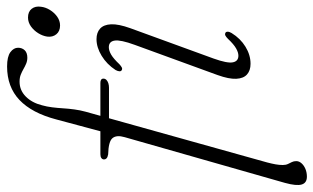

<svg xmlns="http://www.w3.org/2000/svg" viewBox="-210 -554 928 569"><g transform="rotate(-90 254.5 -270.0)"><path d="M166.5 -411.5 174.5 -437H293Q299 -437 302.2 -434.8Q305.5 -432.5 305.5 -428Q305.5 -423 301.8 -419.2Q298 -415.5 292 -413.5Q286 -411.5 278.5 -411.5ZM66 -426Q66 -431 70 -434Q74 -437 81.5 -437H149.5L184.5 -567.5Q203.5 -640 242.2 -676.8Q281 -713.5 341.5 -713.5Q370.5 -713.5 383.8 -703.8Q397 -694 397 -681Q397 -669 389.5 -661.2Q382 -653.5 367.5 -653.5Q358 -653.5 349.8 -657Q341.5 -660.5 333.8 -665Q326 -669.5 317.2 -673Q308.5 -676.5 296.5 -676.5Q271 -676.5 252.5 -658.2Q234 -640 226.5 -610Q222.5 -596 220.5 -580Q218.5 -564 217.5 -547.5Q216.5 -531 214.2 -514.2Q212 -497.5 207.5 -481L57 57.5Q53.5 71 51.5 82Q49.5 93 49.5 103.5Q49.5 112.5 52.5 118.8Q55.5 125 58.2 130.5Q61 136 61 143.5Q61 152 54.5 159.2Q48 166.5 37.5 170.8Q27 175 15 175Q-3.5 175 -8.2 159.8Q-13 144.5 -3.5 110L132 -365Q139 -389 129.2 -401Q119.5 -413 81 -414Q72.5 -415.5 69.2 -418.8Q66 -422 66 -426ZM365 -101.5Q350.5 -61 353.8 -44.5Q357 -28 373.5 -28Q383 -28 395 -34.8Q407 -41.5 423.5 -59Q429 -64.5 433 -66.5Q437 -68.5 441 -66.5Q444.5 -65 444.5 -59.8Q444.5 -54.5 440.5 -48Q424.5 -22 400 -7Q375.5 8 349.5 8Q329.5 8 317.8 -2.5Q306 -13 305 -34.5Q304 -56 316 -89.5L405.5 -335Q421 -377.5 418.2 -394.8Q415.5 -412 398.5 -412Q388.5 -412 376.5 -405Q364.5 -398 348 -380.5Q343 -376 339 -373.8Q335 -371.5 331 -373.5Q327 -375.5 327.2 -380.5Q327.5 -385.5 331 -392Q348 -418 373 -433.2Q398 -448.5 422.5 -448.5Q442 -448.5 453.8 -437.8Q465.5 -427 466.5 -405.2Q467.5 -383.5 455 -348.5ZM463 -556.5Q446 -556.5 437 -567.5Q428 -578.5 430 -594.5Q432 -608 440 -621Q448 -634 460.2 -642.8Q472.5 -651.5 486.5 -651.5Q504 -651.5 512.5 -640.5Q521 -629.5 518.5 -613Q517 -599.5 509 -586.5Q501 -573.5 489 -565Q477 -556.5 463 -556.5Z"/></g></svg>

Font: Fraunces 72pt Soft Wonky ExtraLight
Style: Italic
Weight: 250
Italic angle: -16°
Version: Version 1.000;[b76b70a41]